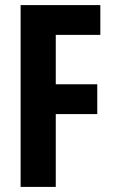

<svg xmlns="http://www.w3.org/2000/svg" viewBox="-20 -734 445 754"><path d="M199 0H61V-714H374V-597H199V-403H362V-286H199Z"/></svg>

Font: Noto Sans Display ExtraCondensed
Style: Bold
Weight: 700
Width: 2
Designer: Monotype Design Team
Foundry: Monotype Imaging Inc.
Version: Version 2.003